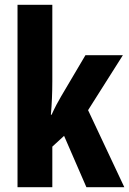

<svg xmlns="http://www.w3.org/2000/svg" viewBox="-20 -780 538 800"><path d="M198 -442V-760H53V0H198V-169L247 -214L340 0H498L347 -321L492 -550H336L235 -379C223 -359 208 -331 195 -302H192C196 -347 198 -394 198 -442Z"/></svg>

Font: Noto Sans Khmer UI ExtraCondensed ExtraBold
Style: Regular
Weight: 800
Width: 2
Designer: Danh Hong and the Monotype Design Team
Foundry: Monotype Imaging Inc.
Version: Version 2.002